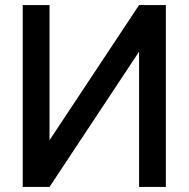

<svg xmlns="http://www.w3.org/2000/svg" viewBox="-20 -740 747 760"><path d="M636.5 -720V0H530.5V-535.5L176 0H70V-720H176V-185L530.5 -720Z"/></svg>

Font: Hauora SemiBold
Style: Regular
Weight: 600
Designer: Wayne Shih
Foundry: WCYS
Version: Version 1.001